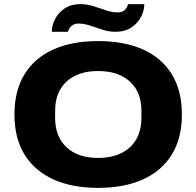

<svg xmlns="http://www.w3.org/2000/svg" viewBox="-20 -898 951 930"><path d="M231 -744Q231 -776 247.5 -807Q264 -838 294.5 -858Q325 -878 369 -878Q402 -878 433 -868Q464 -858 493.5 -848Q523 -838 551 -838Q571 -838 583.5 -849Q596 -860 600 -878H679Q679 -846 662.5 -815Q646 -784 615 -764Q584 -744 541 -744Q508 -744 477 -754Q446 -764 416.5 -774Q387 -784 360 -784Q340 -784 327 -773Q314 -762 309 -744ZM455 12Q329 12 238.5 -29Q148 -70 99 -149Q50 -228 50 -344Q50 -459 99 -538.5Q148 -618 238.5 -658.5Q329 -699 455 -699Q582 -699 672.5 -658.5Q763 -618 812 -538.5Q861 -459 861 -344Q861 -228 812 -149Q763 -70 672.5 -29Q582 12 455 12ZM455 -133Q553 -133 609 -184.5Q665 -236 665 -327V-361Q665 -452 609 -503Q553 -554 455 -554Q358 -554 302.5 -503Q247 -452 247 -361V-327Q247 -236 302.5 -184.5Q358 -133 455 -133Z"/></svg>

Font: Archivo SemiExpanded ExtraBold
Style: Regular
Weight: 800
Width: 6
Designer: Hector Gatti
Foundry: Omnibus-Type
Version: Version 2.001; ttfautohint (v1.8.3)